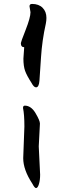

<svg xmlns="http://www.w3.org/2000/svg" viewBox="-20 -877 290 976"><path d="M130 -845Q130 -857 143 -857Q177 -857 196.5 -837.5Q216 -818 216 -786Q216 -772 213 -757Q194 -672 188.5 -586Q183 -500 180.5 -466.5Q178 -433 163 -433Q152 -433 140 -456Q116 -493 107.5 -517Q99 -541 99 -579L103 -637Q86 -637 86 -658Q86 -663 110.5 -725.5Q135 -788 135 -815ZM184 11Q184 38 178 58.5Q172 79 163 79Q156 79 144 56Q98 -14 98 -73L104 -234Q104 -295 97 -328Q97 -340 106 -340Q138 -340 160.5 -302Q183 -264 183 -249L177 -133Z"/></svg>

Font: Ma Shan Zheng
Style: Regular
Weight: 400
Designer: ZhongQi
Foundry: ZhongQi
Version: Version 2.001